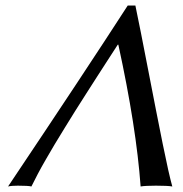

<svg xmlns="http://www.w3.org/2000/svg" viewBox="-20 -675 665 698"><path d="M408.2 -512.7Q399.9 -500 371.8 -456.5Q343.8 -413.1 331.8 -394.5Q319.8 -376 293.5 -334.7Q267.1 -293.5 252.9 -270.8Q238.8 -248 216.1 -211.4Q193.4 -174.8 178.7 -150.1Q164.1 -125.5 147 -95.9Q129.9 -66.4 117.2 -42.2Q104.5 -18.1 94.2 2.9Q83 0 44.9 0Q22 0 9.3 2.9Q291 -417.5 444.3 -654.8H472.2Q488.8 -575.7 518.8 -420.2Q548.8 -264.6 571.3 -153.1Q593.8 -41.5 606.4 2.9Q589.8 0 546.9 0Q508.8 0 491.2 2.9Q475.6 -212.9 410.2 -512.7Z"/></svg>

Font: Linux Biolinum
Style: Italic
Weight: 400
Italic angle: -12°
Designer: Philipp H. Poll
Foundry: Philipp H. Poll
Version: Version 1.1.3 ; ttfautohint (v0.9)